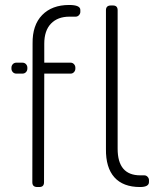

<svg xmlns="http://www.w3.org/2000/svg" viewBox="-20 -752 670 772"><path d="M158 -500H264Q272 -500 277.5 -494Q283 -488 283 -480V-476Q283 -468 277.5 -462Q272 -456 264 -456H158L157 -19Q157 0 138 0H130Q110 0 110 -19L111 -577Q110 -651 149.5 -691.5Q189 -732 258 -732Q303 -732 303 -712V-704Q303 -697 297.5 -691Q292 -685 284 -685H259Q212 -685 185 -657Q158 -629 158 -576ZM46 -500H70Q79 -500 84.5 -494Q90 -488 90 -480V-476Q90 -468 84.5 -462Q79 -456 70 -456H46Q37 -456 31.5 -462Q26 -468 26 -476V-480Q26 -488 31.5 -494Q37 -500 46 -500ZM426 -730H434Q453 -730 453 -711V-154Q453 -47 544 -47H560Q568 -47 573.5 -41Q579 -35 579 -28V-20Q579 0 543 0Q475 0 440 -39Q405 -78 406 -153V-711Q406 -730 426 -730Z"/></svg>

Font: Text Me One
Style: Regular
Weight: 400
Designer: Julia Petretta
Foundry: Julia Petretta
Version: Version 1.003